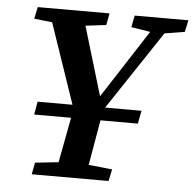

<svg xmlns="http://www.w3.org/2000/svg" viewBox="-49 -713 770 762"><g transform="rotate(5 335.5 -331.5)"><path d="M448 -616 457 -663H671L661 -616L581 -603L372 -289H517L507 -237H358Q350 -192 342.5 -147Q335 -102 327 -57L421 -47L411 0H105L114 -47L207 -57L241 -237H94L103 -289H242L133 -608L61 -616L71 -663H357L348 -616L266 -606L348 -332L524 -604Z"/></g></svg>

Font: Source Serif Pro SemiBold
Style: Italic
Weight: 600
Italic angle: -12°
Designer: Frank Grießhammer
Foundry: Adobe Systems Incorporated
Version: Version 3.001;hotconv 1.0.111;makeotfexe 2.5.65597